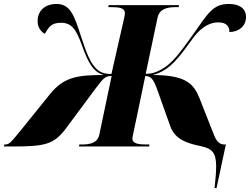

<svg xmlns="http://www.w3.org/2000/svg" viewBox="-81 -740 1263 970"><path d="M1003 210H1013L1060 -10H1054C1016 -10 1006 -44 995 -71L928 -241C900 -310 868 -361 691 -361C783 -386 825 -454 897 -551C942 -611 987 -627 1021 -627C1069 -627 1078 -601 1078 -578C1126 -579 1162 -608 1162 -655C1162 -693 1133 -720 1076 -720C994 -720 971 -674 890 -560C833 -480 790 -420 736 -390C712 -376 686 -367 655 -367L715 -651C725 -697 766 -704 809 -704H822L823 -714H468L466 -704H479C521 -704 550 -700 550 -674C550 -670 549 -661 546 -648L482 -366C452 -366 430 -372 411 -388C377 -416 355 -474 327 -560C295 -659 275 -720 205 -720C143 -720 109 -683 109 -633C109 -605 122 -583 145 -569C165 -601 176 -625 227 -625C281 -625 304 -591 331 -516C362 -430 387 -376 444 -361C315 -361 243 -353 172 -265L30 -89C-28 -18 -34 -10 -56 -10H-59L-61 0H-17C143 0 191 -9 252 -91L399 -289C441 -345 450 -356 483 -356L421 -61C412 -17 373 -10 333 -10H320L318 0H672L674 -10H661C619 -10 588 -14 588 -40C588 -49 591 -60 607 -135L653 -356C684 -356 696 -336 716 -280L779 -103C805 -29 877 -14 936 -1C992 11 1011 33 1011 101C1011 129 1008 165 1003 210Z"/></svg>

Font: Noto Serif Display Black
Style: Italic
Weight: 900
Italic angle: -12°
Designer: Monotype Design Team
Foundry: Monotype Imaging Inc.
Version: Version 2.009